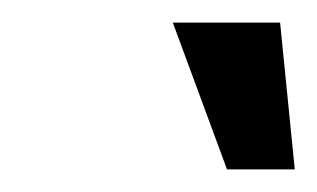

<svg xmlns="http://www.w3.org/2000/svg" viewBox="-20 -710 281 170"><path d="M181 -560 133 -690H228L241 -560Z"/></svg>

Font: Cuprum
Style: Italic
Weight: 400
Italic angle: -10°
Designer: Jovanny Lemonad
Foundry: Jovanny Lemonad
Version: Version 3.000